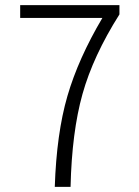

<svg xmlns="http://www.w3.org/2000/svg" viewBox="-20 -728 540 748"><path d="M254.9 0H193.4Q200.2 -208 242.7 -354Q285.2 -500 378.9 -658.2H58.6V-708H445.3V-671.9Q342.8 -509.8 301.3 -361.3Q259.8 -212.9 254.9 0Z"/></svg>

Font: GenEi Gothic M Light
Style: Regular
Weight: 300
Designer: o_tamon (Modified); [Source Han Sans]
Ryoko NISHIZUKA  (kana & ideographs); Paul D. Hunt (Latin, Greek & Cyrillic); Wenl
Version: Version 1.1a;Original Version 1.004